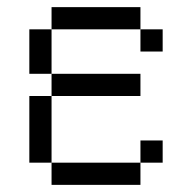

<svg xmlns="http://www.w3.org/2000/svg" viewBox="-20 -520 540 540"><path d="M437.5 -62.5V-125H375V-62.5H125V0H375V-62.5ZM375 -250V-312.5H125V-250H62.5V-62.5H125V-250ZM437.5 -375V-437.5H375V-375ZM125 -312.5Q125 -312.5 125 -437.5H62.5Q62.5 -437.5 62.5 -312.5ZM125 -437.5H375V-500H125Z"/></svg>

Font: Unifont
Style: Regular
Weight: 500
Version: Version 15.1.04